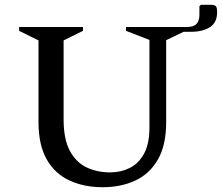

<svg xmlns="http://www.w3.org/2000/svg" viewBox="-20 -773 928 803"><path d="M409 10Q332 10 271 -18Q210 -46 175.5 -106Q141 -166 141 -263V-604L60 -644V-660H327V-644L246 -604V-274Q246 -191 272 -142.5Q298 -94 342 -73Q386 -52 441 -52Q485 -52 522.5 -70.5Q560 -89 582.5 -130.5Q605 -172 605 -239V-606L507 -644V-660H759Q790 -660 802 -673Q814 -686 814 -711V-747L820 -753H861Q877 -753 882.5 -747.5Q888 -742 888 -722Q888 -678 857.5 -659Q827 -640 779 -640H748L675 -605V-263Q675 -166 640.5 -106Q606 -46 546 -18Q486 10 409 10Z"/></svg>

Font: Spectral Medium
Style: Regular
Weight: 500
Designer: Jean-Baptiste Levee
Foundry: Production Type
Version: Version 2.001